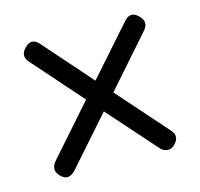

<svg xmlns="http://www.w3.org/2000/svg" viewBox="-69 -613 567 545"><g transform="rotate(-15 215.0 -341.0)"><path d="M46.5 -152Q25 -173.5 47.5 -197.5L174 -341L46.5 -485.5Q25.5 -507.5 47.5 -529Q68 -550 88 -528.5L213.5 -386L340.5 -529.5Q360.5 -550.5 381.5 -529Q402.5 -508 382.5 -486.5L254 -340.5L383.5 -194Q403 -173.5 382.5 -152.5Q373 -142 360.8 -143Q348.5 -144 340.5 -153L214 -295.5L89 -154Q66.5 -131 46.5 -152Z"/></g></svg>

Font: Fraunces 144pt S050 Black
Style: Regular
Weight: 900
Version: Version 1.000; ttfautohint (v1.8.3)